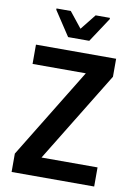

<svg xmlns="http://www.w3.org/2000/svg" viewBox="-97 -958 716 1019"><g transform="rotate(10 261.0 -448.0)"><path d="M39 0V-99L336 -584H49V-688H481V-591L182 -103H484V0ZM210 -757 123 -889V-896H200L267 -812L334 -896H411V-889L324 -757Z"/></g></svg>

Font: Saira Semi Condensed Medium
Style: Regular
Weight: 500
Width: 4
Designer: Hector Gatti with collaboration of the Omnibus-Type team
Foundry: Omnibus-Type
Version: Version 1.001; ttfautohint (v1.8)